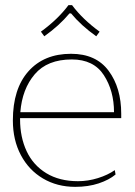

<svg xmlns="http://www.w3.org/2000/svg" viewBox="-20 -716 526 746"><path d="M152 -575 139 -593Q205 -641 246 -696H260Q301 -641 367 -593L354 -575Q296 -616 256 -664H250Q210 -616 152 -575ZM58 -257V-252Q58 -183 83.5 -128.5Q109 -74 160 -43Q211 -12 283 -12Q322 -12 360.5 -24Q399 -36 426 -55L429 -38Q404 -17 363.5 -3.5Q323 10 272 10Q202 10 147 -22.5Q92 -55 61 -113.5Q30 -172 30 -248Q30 -371 90.5 -439Q151 -507 256 -507Q353 -507 402 -441Q451 -375 451 -274V-257ZM59 -280H423Q423 -363 383.5 -424Q344 -485 259 -485Q164 -485 115 -427.5Q66 -370 59 -280Z"/></svg>

Font: Trirong Thin
Style: Regular
Weight: 250
Designer: Katatrad Team
Foundry: CadsonDemak
Version: Version 1.001